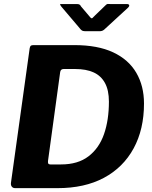

<svg xmlns="http://www.w3.org/2000/svg" viewBox="-20 -976 791 996"><path d="M59 0Q47 0 41 -8Q35 -16 37 -29L134 -726Q136 -736 140 -739Q144 -742 155 -742H366Q487 -742 567 -704.5Q647 -667 687 -598.5Q727 -530 727 -439Q727 -305 673 -206Q619 -107 519 -53.5Q419 0 278 0H59ZM297 -123Q384 -123 439 -165Q494 -207 519.5 -280Q545 -353 545 -449Q545 -508 524.5 -545.5Q504 -583 465.5 -600.5Q427 -618 370 -618H310Q294 -618 292 -601L229 -141Q228 -132 230.5 -127.5Q233 -123 241 -123ZM529 -950Q535 -956 539.5 -955.5Q544 -955 552 -955H638Q648 -955 650 -949.5Q652 -944 644 -936L520 -822Q515 -818 509.5 -816Q504 -814 495 -814H422Q410 -814 403.5 -819Q397 -824 393 -830L298 -942Q293 -949 291.5 -952Q290 -955 298 -955H379Q387 -955 392 -952.5Q397 -950 400 -943L445 -890Q454 -878 459 -882Q464 -886 474 -897Z"/></svg>

Font: Libre Franklin
Style: Bold Italic
Weight: 700
Italic angle: -8°
Designer: Pablo Impallari, Rodrigo Fuenzalida, Nhung Nguyen
Foundry: Impallari Type
Version: Version 3.000